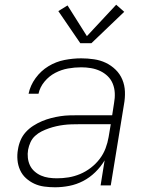

<svg xmlns="http://www.w3.org/2000/svg" viewBox="-20 -785 640 813"><path d="M213 8Q190 8 167.5 5Q145 2 125.5 -7Q106 -16 90 -30.5Q74 -45 65 -65Q56 -85 54 -107.5Q52 -130 56 -152Q59 -172 67 -191Q75 -210 89 -225.5Q103 -241 121 -252.5Q139 -264 158 -272Q177 -280 196.5 -285Q216 -290 235.5 -293Q255 -296 274.5 -296.5Q294 -297 313 -297H455L463 -349Q467 -370 466 -391Q465 -412 457.5 -430.5Q450 -449 436 -462.5Q422 -476 404 -484.5Q386 -493 365.5 -496.5Q345 -500 324 -500Q296 -500 268 -495Q240 -490 214 -476.5Q188 -463 168.5 -439.5Q149 -416 143 -388H101Q108 -423 130.5 -454Q153 -485 185 -504.5Q217 -524 253 -531Q289 -538 324 -538Q351 -538 378 -534Q405 -530 428 -519Q451 -508 469.5 -490Q488 -472 498 -448Q508 -424 509 -397Q510 -370 505 -343L449 0H406L423 -106Q407 -79 383.5 -56Q360 -33 332 -18.5Q304 -4 273.5 2Q243 8 213 8ZM221 -30Q246 -30 270.5 -34Q295 -38 319 -48Q343 -58 364.5 -74.5Q386 -91 402 -112Q418 -133 427 -157Q436 -181 440 -205L449 -259H313Q298 -259 282 -258.5Q266 -258 250 -256Q234 -254 218.5 -250.5Q203 -247 187 -241.5Q171 -236 156 -228.5Q141 -221 128.5 -209.5Q116 -198 109 -182.5Q102 -167 99 -151Q96 -134 98 -116.5Q100 -99 107 -84.5Q114 -70 126.5 -59Q139 -48 154 -41.5Q169 -35 186 -32.5Q203 -30 221 -30ZM320 -602 227 -738 266 -762 348 -632 472 -765 506 -735 367 -602Z"/></svg>

Font: Iosevka Curly XLtExObl
Style: Regular
Weight: 200
Width: 7
Italic angle: -9°
Monospace: yes
Designer: Belleve Invis
Foundry: Belleve Invis
Version: Version 11.0.1; ttfautohint (v1.8.3)